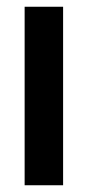

<svg xmlns="http://www.w3.org/2000/svg" viewBox="-20 -549 261 569"><path d="M53 0V-529H167V0Z"/></svg>

Font: Hubot Sans Condensed ExtraLight Medium
Style: Regular
Weight: 500
Version: Version 2.000